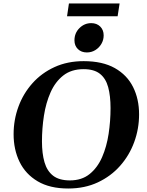

<svg xmlns="http://www.w3.org/2000/svg" viewBox="-20 -1054 832 1088"><path d="M366.7 14.2Q262.2 14.2 193.4 -26.6Q124.5 -67.4 90.8 -137Q57.1 -206.5 57.1 -293.5Q57.1 -375 84.5 -449.5Q111.8 -523.9 163.6 -582Q215.3 -640.1 288.8 -673.8Q362.3 -707.5 454.1 -707.5Q561 -707.5 630.6 -668.2Q700.2 -628.9 734.1 -560.8Q768.1 -492.7 768.1 -405.8Q768.1 -324.2 740.5 -248.8Q712.9 -173.3 660.6 -114.3Q608.4 -55.2 534.2 -20.5Q460 14.2 366.7 14.2ZM376 -31.7Q443.4 -31.7 488 -67.9Q532.7 -104 558.6 -163.6Q584.5 -223.1 595.5 -295.7Q606.4 -368.2 606.4 -441.4Q606.4 -510.7 593 -560.1Q579.6 -609.4 546.4 -635.7Q513.2 -662.1 453.6 -662.1Q384.3 -662.1 338.6 -626.2Q293 -590.3 266.6 -530.8Q240.2 -471.2 229 -398.7Q217.8 -326.2 217.8 -252.9Q217.8 -184.1 232.2 -134.5Q246.6 -85 281 -58.3Q315.4 -31.7 376 -31.7ZM472.2 -756.8Q440.9 -756.8 421.4 -775.9Q401.9 -794.9 401.9 -825.2Q401.9 -866.7 430.2 -894.8Q458.5 -922.9 497.1 -922.9Q528.3 -922.9 547.9 -903.6Q567.4 -884.3 567.4 -853.5Q567.4 -827.1 554.4 -805.2Q541.5 -783.2 520 -770Q498.5 -756.8 472.2 -756.8ZM359.9 -961.9 370.6 -1034.2H657.7L646.5 -961.9Z"/></svg>

Font: Gelasio SemiBold
Style: Italic
Weight: 600
Italic angle: -8.5°
Designer: Eben Sorkin
Foundry: Eben Sorkin
Version: Version 1.008